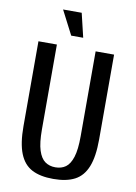

<svg xmlns="http://www.w3.org/2000/svg" viewBox="-97 -952 725 1025"><g transform="rotate(10 265.0 -440.0)"><path d="M265 10Q194 10 149 -13.5Q104 -37 82 -92Q60 -147 60 -240V-700H160V-240Q160 -167 173 -126.5Q186 -86 209.5 -69.5Q233 -53 265 -53Q298 -53 321 -69.5Q344 -86 357 -126.5Q370 -167 370 -240V-700H470V-240Q470 -147 448 -92Q426 -37 381 -13.5Q336 10 265 10ZM227 -760 160 -890H261L292 -760Z"/></g></svg>

Font: Cuprum Medium
Style: Regular
Weight: 500
Designer: Jovanny Lemonad
Foundry: Jovanny Lemonad
Version: Version 3.000